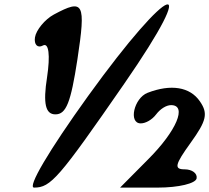

<svg xmlns="http://www.w3.org/2000/svg" viewBox="-20 -903 951 873"><path d="M651 -481C589 -457 563 -342 620 -342C642 -342 671 -358 690 -383C709 -408 736 -425 758 -425C832 -425 783 -308 654 -179L526 -50H697C793 -50 870 -69 874 -92C878 -115 853 -133 820 -133C770 -133 775 -154 847 -254C919 -354 927 -387 889 -442C844 -508 757 -522 651 -481ZM381 -467C201 -217 103 -50 135 -50C211 -50 247 -92 544 -521C900 -1035 757 -988 381 -467ZM225 -837C184 -815 144 -766 139 -733C134 -700 151 -683 175 -696C202 -711 209 -652 194 -552C175 -431 187 -383 232 -383C281 -383 302 -437 332 -633C371 -891 361 -910 225 -837Z"/></svg>

Font: Hussar Skorodowane
Style: Ky
Weight: 700
Foundry: Cannot Into Space Fonts
Version: Version 0.892